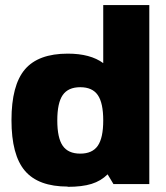

<svg xmlns="http://www.w3.org/2000/svg" viewBox="-20 -721 649 751"><path d="M244.1 9.8 245.1 8.8Q129.9 8.8 77.4 -53Q24.9 -114.7 24.9 -251Q24.9 -387.7 77.4 -449.5Q129.9 -511.2 245.1 -511.2Q333.5 -511.2 383.8 -474.1V-701.2H564V-1H423.8L400.9 -39.1Q375 -13.2 338.1 -1.7Q301.3 9.8 244.1 9.8ZM225.3 -150.9Q246.6 -120.1 293.9 -120.1Q341.3 -120.1 362.5 -150.9Q383.8 -181.6 383.8 -250Q383.8 -318.4 362.5 -349.1Q341.3 -379.9 293.9 -379.9Q246.6 -379.9 225.3 -349.1Q204.1 -318.4 204.1 -250Q204.1 -181.6 225.3 -150.9Z"/></svg>

Font: Fivo Sans Heavy
Style: Regular
Weight: 900
Designer: Alexander Slobzheninov
Foundry: Alexander Slobzheninov
Version: 1.0